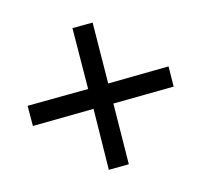

<svg xmlns="http://www.w3.org/2000/svg" viewBox="-97 -663 698 665"><g transform="rotate(30 252.0 -330.0)"><path d="M100.1 -123 49.3 -174.3 201.7 -329.6 49.3 -484.9 100.1 -536.6 252.4 -380.9 403.8 -536.6 454.1 -484.9 302.7 -329.6 454.1 -174.3 403.8 -123 252.4 -279.3Z"/></g></svg>

Font: Varta Light SemiBold
Style: Regular
Weight: 600
Version: Version 1.004